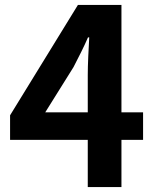

<svg xmlns="http://www.w3.org/2000/svg" viewBox="-20 -761 630 781"><path d="M337 0V-455Q337 -487 339 -531.5Q341 -576 343 -609H338Q325 -579 310 -549Q295 -519 279 -488L164 -304H562V-192H21V-292L297 -741H474V0Z"/></svg>

Font: Noto Sans SC Thin
Style: Bold
Weight: 700
Version: Version 2.004-H2;hotconv 1.0.118;makeotfexe 2.5.65603